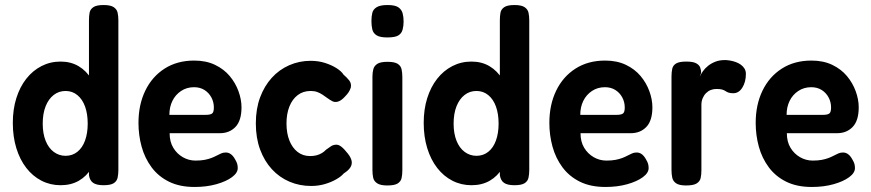

<svg xmlns="http://www.w3.org/2000/svg" viewBox="-20 -728 3464 764"><path d="M221 9Q180 9 145 -9Q110 -27 84.5 -60Q59 -93 45 -138.5Q31 -184 31 -239Q31 -293 45 -337.5Q59 -382 84.5 -414.5Q110 -447 145 -465Q180 -483 221 -483Q262 -483 293 -464.5Q324 -446 344 -413Q364 -380 374 -335Q384 -290 385 -237Q385 -183 375 -138Q365 -93 345 -60Q325 -27 294 -9Q263 9 221 9ZM241 -108Q268 -108 288 -124Q308 -140 318.5 -169Q329 -198 329 -236Q329 -275 318.5 -304Q308 -333 288 -349.5Q268 -366 241 -366Q214 -366 193.5 -350Q173 -334 161.5 -305Q150 -276 150 -236Q150 -197 161.5 -168Q173 -139 194 -123.5Q215 -108 241 -108ZM392 9Q364 9 350.5 -0.5Q337 -10 334 -31V-647Q334 -664 336.5 -677.5Q339 -691 351.5 -699.5Q364 -708 392 -708Q420 -708 432.5 -699.5Q445 -691 448 -677.5Q451 -664 451 -647V-51Q451 -35 448 -21Q445 -7 432.5 1Q420 9 392 9Z M754 16Q695 16 652.5 -5Q610 -26 583 -62.5Q556 -99 543.5 -144.5Q531 -190 531 -239Q531 -311 558 -367Q585 -423 635 -455Q685 -487 753 -487Q800 -487 835.5 -470Q871 -453 894 -425.5Q917 -398 929 -365Q941 -332 941 -301Q941 -248 917 -223Q893 -198 855 -198H655Q655 -164 669.5 -140Q684 -116 707.5 -102.5Q731 -89 758 -89Q779 -89 794.5 -92Q810 -95 821.5 -99.5Q833 -104 842.5 -109Q852 -114 860 -117.5Q868 -121 876 -121Q888 -122 898 -115Q908 -108 916 -93Q922 -83 924 -75.5Q926 -68 926 -59Q926 -40 903 -23Q880 -6 841 5Q802 16 754 16ZM654 -271H799Q816 -271 823.5 -276Q831 -281 831 -300Q831 -322 821 -340.5Q811 -359 793.5 -370Q776 -381 752 -381Q723 -381 700.5 -366Q678 -351 666 -326.5Q654 -302 654 -271Z M1218 12Q1172 12 1132 -5Q1092 -22 1062 -54.5Q1032 -87 1015 -133Q998 -179 998 -237Q998 -295 1015 -340.5Q1032 -386 1061.5 -418.5Q1091 -451 1131 -468.5Q1171 -486 1216 -486Q1247 -486 1273.5 -477.5Q1300 -469 1319.5 -456.5Q1339 -444 1347 -431Q1360 -420 1369.5 -408Q1379 -396 1376 -380Q1373 -370 1367.5 -361.5Q1362 -353 1353 -344Q1328 -316 1305 -324Q1293 -330 1283 -337.5Q1273 -345 1263 -351.5Q1253 -358 1242 -362Q1231 -366 1216 -366Q1186 -366 1164.5 -349.5Q1143 -333 1131.5 -304Q1120 -275 1120 -237Q1120 -198 1131.5 -169Q1143 -140 1164 -123.5Q1185 -107 1214 -107Q1228 -107 1239.5 -110Q1251 -113 1261 -119Q1271 -125 1277 -132Q1287 -139 1295.5 -145Q1304 -151 1314 -152Q1326 -154 1338 -144.5Q1350 -135 1364 -117Q1376 -102 1379 -88.5Q1382 -75 1374.5 -62.5Q1367 -50 1348 -38Q1338 -26 1318 -14.5Q1298 -3 1272.5 4.5Q1247 12 1218 12Z M1521 10Q1494 10 1481 1.5Q1468 -7 1465 -20.5Q1462 -34 1462 -51V-423Q1462 -439 1465.5 -452.5Q1469 -466 1481.5 -474Q1494 -482 1522 -482Q1550 -482 1562.5 -474Q1575 -466 1578 -452Q1581 -438 1581 -421V-50Q1581 -33 1578 -19.5Q1575 -6 1562.5 2Q1550 10 1521 10ZM1521 -579Q1492 -579 1478.5 -587.5Q1465 -596 1461.5 -611Q1458 -626 1458 -644Q1458 -663 1461.5 -677Q1465 -691 1479 -699.5Q1493 -708 1522 -708Q1552 -708 1565 -699Q1578 -690 1582 -675.5Q1586 -661 1586 -642Q1586 -625 1582 -610Q1578 -595 1565 -587Q1552 -579 1521 -579Z M1856 9Q1815 9 1780 -9Q1745 -27 1719.5 -60Q1694 -93 1680 -138.5Q1666 -184 1666 -239Q1666 -293 1680 -337.5Q1694 -382 1719.5 -414.5Q1745 -447 1780 -465Q1815 -483 1856 -483Q1897 -483 1928 -464.5Q1959 -446 1979 -413Q1999 -380 2009 -335Q2019 -290 2020 -237Q2020 -183 2010 -138Q2000 -93 1980 -60Q1960 -27 1929 -9Q1898 9 1856 9ZM1876 -108Q1903 -108 1923 -124Q1943 -140 1953.5 -169Q1964 -198 1964 -236Q1964 -275 1953.5 -304Q1943 -333 1923 -349.5Q1903 -366 1876 -366Q1849 -366 1828.5 -350Q1808 -334 1796.5 -305Q1785 -276 1785 -236Q1785 -197 1796.5 -168Q1808 -139 1829 -123.5Q1850 -108 1876 -108ZM2027 9Q1999 9 1985.5 -0.5Q1972 -10 1969 -31V-647Q1969 -664 1971.5 -677.5Q1974 -691 1986.5 -699.5Q1999 -708 2027 -708Q2055 -708 2067.5 -699.5Q2080 -691 2083 -677.5Q2086 -664 2086 -647V-51Q2086 -35 2083 -21Q2080 -7 2067.5 1Q2055 9 2027 9Z M2389 16Q2330 16 2287.5 -5Q2245 -26 2218 -62.5Q2191 -99 2178.5 -144.5Q2166 -190 2166 -239Q2166 -311 2193 -367Q2220 -423 2270 -455Q2320 -487 2388 -487Q2435 -487 2470.5 -470Q2506 -453 2529 -425.5Q2552 -398 2564 -365Q2576 -332 2576 -301Q2576 -248 2552 -223Q2528 -198 2490 -198H2290Q2290 -164 2304.5 -140Q2319 -116 2342.5 -102.5Q2366 -89 2393 -89Q2414 -89 2429.5 -92Q2445 -95 2456.5 -99.5Q2468 -104 2477.5 -109Q2487 -114 2495 -117.5Q2503 -121 2511 -121Q2523 -122 2533 -115Q2543 -108 2551 -93Q2557 -83 2559 -75.5Q2561 -68 2561 -59Q2561 -40 2538 -23Q2515 -6 2476 5Q2437 16 2389 16ZM2289 -271H2434Q2451 -271 2458.5 -276Q2466 -281 2466 -300Q2466 -322 2456 -340.5Q2446 -359 2428.5 -370Q2411 -381 2387 -381Q2358 -381 2335.5 -366Q2313 -351 2301 -326.5Q2289 -302 2289 -271Z M2710 10Q2683 10 2670.5 1.5Q2658 -7 2655 -21Q2652 -35 2652 -52V-423Q2652 -441 2655 -454.5Q2658 -468 2670.5 -475.5Q2683 -483 2711 -483Q2738 -483 2750.5 -476Q2763 -469 2766.5 -458.5Q2770 -448 2770 -438L2764 -422Q2769 -433 2777 -444.5Q2785 -456 2797.5 -466Q2810 -476 2826.5 -482.5Q2843 -489 2865 -489Q2874 -489 2885.5 -487Q2897 -485 2908 -481Q2919 -477 2928 -470.5Q2937 -464 2942.5 -455Q2948 -446 2948 -434Q2948 -402 2934 -379.5Q2920 -357 2898 -357Q2886 -357 2879 -359.5Q2872 -362 2867 -365.5Q2862 -369 2854 -371.5Q2846 -374 2831 -374Q2819 -374 2808.5 -370Q2798 -366 2789.5 -357.5Q2781 -349 2776 -337Q2771 -325 2771 -311V-50Q2771 -33 2768 -19.5Q2765 -6 2752 2Q2739 10 2710 10Z M3210 16Q3151 16 3108.5 -5Q3066 -26 3039 -62.5Q3012 -99 2999.5 -144.5Q2987 -190 2987 -239Q2987 -311 3014 -367Q3041 -423 3091 -455Q3141 -487 3209 -487Q3256 -487 3291.5 -470Q3327 -453 3350 -425.5Q3373 -398 3385 -365Q3397 -332 3397 -301Q3397 -248 3373 -223Q3349 -198 3311 -198H3111Q3111 -164 3125.5 -140Q3140 -116 3163.5 -102.5Q3187 -89 3214 -89Q3235 -89 3250.5 -92Q3266 -95 3277.5 -99.5Q3289 -104 3298.5 -109Q3308 -114 3316 -117.5Q3324 -121 3332 -121Q3344 -122 3354 -115Q3364 -108 3372 -93Q3378 -83 3380 -75.5Q3382 -68 3382 -59Q3382 -40 3359 -23Q3336 -6 3297 5Q3258 16 3210 16ZM3110 -271H3255Q3272 -271 3279.5 -276Q3287 -281 3287 -300Q3287 -322 3277 -340.5Q3267 -359 3249.5 -370Q3232 -381 3208 -381Q3179 -381 3156.5 -366Q3134 -351 3122 -326.5Q3110 -302 3110 -271Z"/></svg>

Font: Fredoka SemiCondensed Medium
Style: Regular
Weight: 500
Width: 4
Designer: Ben Nathan
Foundry: Milena B. Brandão, Ben Nathan
Version: Version 2.001